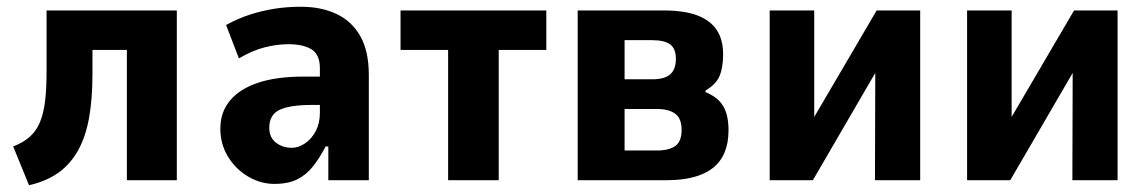

<svg xmlns="http://www.w3.org/2000/svg" viewBox="-20 -534 3401 569"><path d="M66 15 19 -100Q48 -111 67.5 -128Q87 -145 98 -171Q109 -197 113.5 -233.5Q118 -270 118 -320V-503H504V0H356V-386H254V-315Q254 -241 244 -185Q234 -129 211.5 -88.5Q189 -48 153.5 -22.5Q118 3 66 15Z M793 11Q752 11 715 -11Q678 -33 655.5 -70Q633 -107 633 -153Q633 -202 662 -236.5Q691 -271 745.5 -289Q800 -307 879 -307H945V-223H905Q872 -223 848.5 -219.5Q825 -216 809.5 -209Q794 -202 786 -188.5Q778 -175 778 -155Q778 -127 797.5 -111.5Q817 -96 845 -96Q865 -96 884.5 -109.5Q904 -123 916 -146Q928 -169 928 -200V-332Q928 -372 903.5 -387.5Q879 -403 834 -403Q802 -403 765.5 -394Q729 -385 688 -361L650 -460Q687 -480 721.5 -491Q756 -502 793 -508Q830 -514 872 -514Q932 -514 977.5 -492.5Q1023 -471 1048 -426.5Q1073 -382 1073 -312V0H953V-100H945Q928 -67 908 -41.5Q888 -16 861 -2.5Q834 11 793 11Z M1308 0V-386H1167V-503H1599V-386H1458V0Z M1692 0V-503H1947Q2009 -503 2047.5 -488Q2086 -473 2104.5 -444.5Q2123 -416 2123 -373Q2123 -334 2112.5 -309Q2102 -284 2071 -266V-261Q2097 -250 2111.5 -235Q2126 -220 2132.5 -198.5Q2139 -177 2139 -148Q2139 -73 2093 -36.5Q2047 0 1956 0ZM1831 -88H1926Q1963 -88 1981.5 -101.5Q2000 -115 2000 -149Q2000 -183 1981 -197Q1962 -211 1927 -211H1831ZM1831 -299H1913Q1949 -299 1966 -313.5Q1983 -328 1983 -360Q1983 -390 1966 -402.5Q1949 -415 1912 -415H1831Z M2261 0V-503H2393V-155H2374L2578 -503H2707V0H2573L2574 -349H2592L2389 0Z M2846 0V-503H2978V-155H2959L3163 -503H3292V0H3158L3159 -349H3177L2974 0Z"/></svg>

Font: Nunito Sans 7pt Condensed ExtraBold
Style: Regular
Weight: 800
Width: 3
Designer: Vernon Adams
Foundry: Vernon Adams
Version: Version 3.101;gftools[0.9.27]